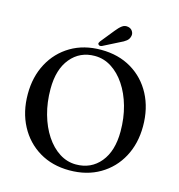

<svg xmlns="http://www.w3.org/2000/svg" viewBox="-128 -1001 1053 1131"><g transform="rotate(15 398.0 -435.5)"><path d="M396 -716.5Q502 -716.5 581.8 -669Q661.5 -621.5 705.8 -537.5Q750 -453.5 750 -345Q750 -239.5 706 -157.5Q662 -75.5 582.5 -28.8Q503 18 397 18Q292.5 18 213.2 -29.5Q134 -77 89.5 -161Q45 -245 45 -353.5Q45 -459 89 -541Q133 -623 212 -669.8Q291 -716.5 396 -716.5ZM630 -281Q630 -363 610 -434Q590 -505 554.2 -558.5Q518.5 -612 471.2 -642Q424 -672 369.5 -672Q278.5 -672 222.5 -604.2Q166.5 -536.5 166.5 -417.5Q166.5 -335 186.5 -263.8Q206.5 -192.5 242 -139Q277.5 -85.5 324.5 -55.5Q371.5 -25.5 425.5 -25.5Q517.5 -25.5 573.8 -93.5Q630 -161.5 630 -281ZM442 -844.5Q460 -867.5 476.8 -880Q493.5 -892.5 514.5 -888Q533 -884 541.5 -869.2Q550 -854.5 546 -840Q542 -821.5 527.5 -810Q513 -798.5 490.5 -788.5L394 -739.5Q380 -733.5 372.5 -742Q368 -746.5 370 -751.8Q372 -757 375.5 -762Z"/></g></svg>

Font: Fraunces 9pt
Style: Regular
Weight: 400
Version: Version 1.000;[b76b70a41]